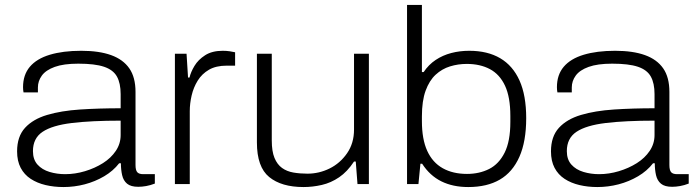

<svg xmlns="http://www.w3.org/2000/svg" viewBox="-20 -743 2804 775"><path d="M236 12Q198 12 164 4Q130 -4 104 -21Q78 -38 63.5 -65.5Q49 -93 49 -132Q49 -192 81 -227Q113 -262 170 -279Q227 -296 303.5 -301Q380 -306 467 -306V-363Q467 -407 452 -434Q437 -461 400 -473.5Q363 -486 296 -486Q237 -486 201 -473Q165 -460 149 -438Q133 -416 133 -390V-370H75Q74 -375 73.5 -380Q73 -385 73 -391Q73 -441 100.5 -473.5Q128 -506 181 -522Q234 -538 308 -538Q380 -538 428.5 -520.5Q477 -503 502 -467Q527 -431 527 -372V-77Q527 -56 534 -48Q541 -40 558 -40H605V-2Q587 5 570 8Q553 11 538 11Q508 11 493 -1.5Q478 -14 473 -36Q468 -58 468 -84H461Q437 -53 400.5 -31.5Q364 -10 322 1Q280 12 236 12ZM243 -40Q283 -40 323 -52Q363 -64 395.5 -84.5Q428 -105 447.5 -134Q467 -163 467 -198V-256Q349 -256 270 -246.5Q191 -237 152 -211Q113 -185 113 -133Q113 -99 131.5 -78.5Q150 -58 180 -49Q210 -40 243 -40Z M686 0V-526H733L739 -430H745Q750 -452 765 -477Q780 -502 808 -520Q836 -538 879 -538Q894 -538 907.5 -536Q921 -534 929 -532V-478H895Q852 -478 823.5 -461.5Q795 -445 778 -417.5Q761 -390 753.5 -357.5Q746 -325 746 -294V0Z M1205 12Q1116 12 1066.5 -28.5Q1017 -69 1017 -168V-526H1077V-176Q1077 -132 1088 -105.5Q1099 -79 1118.5 -65Q1138 -51 1164.5 -46.5Q1191 -42 1221 -42Q1268 -42 1310.5 -63Q1353 -84 1381 -124.5Q1409 -165 1409 -220V-526H1469V0H1423L1416 -91H1409Q1382 -50 1349 -27.5Q1316 -5 1279 3.5Q1242 12 1205 12Z M1870 12Q1808 12 1761.5 -11Q1715 -34 1684 -82H1677L1669 0H1623V-723H1683V-452H1690Q1710 -482 1738.5 -501Q1767 -520 1801.5 -529Q1836 -538 1874 -538Q1948 -538 1999 -508Q2050 -478 2077 -418Q2104 -358 2104 -266Q2104 -172 2076.5 -110Q2049 -48 1997.5 -18Q1946 12 1870 12ZM1865 -41Q1915 -41 1954.5 -61Q1994 -81 2017 -127Q2040 -173 2040 -251V-275Q2040 -351 2018.5 -397Q1997 -443 1957.5 -464Q1918 -485 1864 -485Q1829 -485 1796.5 -475Q1764 -465 1738.5 -441.5Q1713 -418 1698 -377Q1683 -336 1683 -273V-254Q1683 -181 1704.5 -134Q1726 -87 1767 -64Q1808 -41 1865 -41Z M2391 12Q2353 12 2319 4Q2285 -4 2259 -21Q2233 -38 2218.5 -65.5Q2204 -93 2204 -132Q2204 -192 2236 -227Q2268 -262 2325 -279Q2382 -296 2458.5 -301Q2535 -306 2622 -306V-363Q2622 -407 2607 -434Q2592 -461 2555 -473.5Q2518 -486 2451 -486Q2392 -486 2356 -473Q2320 -460 2304 -438Q2288 -416 2288 -390V-370H2230Q2229 -375 2228.5 -380Q2228 -385 2228 -391Q2228 -441 2255.5 -473.5Q2283 -506 2336 -522Q2389 -538 2463 -538Q2535 -538 2583.5 -520.5Q2632 -503 2657 -467Q2682 -431 2682 -372V-77Q2682 -56 2689 -48Q2696 -40 2713 -40H2760V-2Q2742 5 2725 8Q2708 11 2693 11Q2663 11 2648 -1.5Q2633 -14 2628 -36Q2623 -58 2623 -84H2616Q2592 -53 2555.5 -31.5Q2519 -10 2477 1Q2435 12 2391 12ZM2398 -40Q2438 -40 2478 -52Q2518 -64 2550.5 -84.5Q2583 -105 2602.5 -134Q2622 -163 2622 -198V-256Q2504 -256 2425 -246.5Q2346 -237 2307 -211Q2268 -185 2268 -133Q2268 -99 2286.5 -78.5Q2305 -58 2335 -49Q2365 -40 2398 -40Z"/></svg>

Font: Archivo SemiExpanded ExtraLight
Style: Regular
Weight: 250
Width: 6
Designer: Hector Gatti
Foundry: Omnibus-Type
Version: Version 2.001